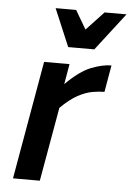

<svg xmlns="http://www.w3.org/2000/svg" viewBox="-53 -780 562 820"><g transform="rotate(5 228.0 -370.0)"><path d="M391 -402Q368 -402 339.5 -397Q311 -392 277.5 -374Q244 -356 205 -317L149 0H34L123 -507H232L217 -420Q276 -479 324.5 -498Q373 -517 411 -517ZM456 -740 332 -579H220L152 -740H240L287 -660L362 -740Z"/></g></svg>

Font: Inria Sans
Style: Bold Italic
Weight: 700
Italic angle: -10°
Designer: Black Foundry Team
Foundry: Black Foundry
Version: Version 1.2; ttfautohint (v1.8.3)